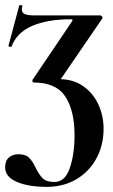

<svg xmlns="http://www.w3.org/2000/svg" viewBox="-25 -446 439 747"><path d="M-5 205Q-5 179 10 166.5Q25 154 46 154Q74 154 87.5 167Q101 180 114 207Q127 234 141.5 248Q156 262 187 262Q228 262 246.5 208Q265 154 265 80Q265 -16 229 -70.5Q193 -125 106 -125Q103 -125 101.5 -128.5Q100 -132 102 -136L256 -364Q260 -371 251 -371Q159 -371 99.5 -345Q40 -319 20 -265Q20 -264 16 -264Q7 -264 8 -268L50 -425Q50 -426 54 -426Q63 -426 62 -422Q60 -417 60 -409Q60 -396 72 -391Q84 -386 111 -386H365Q369 -386 372 -382Q375 -378 373 -374L199 -120L189 -137L206 -138Q260 -138 299 -110.5Q338 -83 358 -39Q378 5 378 55Q378 119 350 170.5Q322 222 272 251.5Q222 281 157 281Q85 281 40 261.5Q-5 242 -5 205Z"/></svg>

Font: Cormorant Garamond
Style: Bold
Weight: 700
Designer: Christian Thalmann (Catharsis Fonts)
Foundry: Catharsis Fonts
Version: Version 4.000